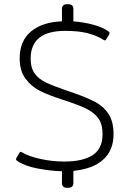

<svg xmlns="http://www.w3.org/2000/svg" viewBox="-20 -795 612 908"><path d="M273 70V15Q215 13 156 1.5Q97 -10 63 -33Q57 -37 56 -40Q55 -43 58 -49L71 -71Q74 -77 78 -77Q80 -77 85 -74Q117 -55 172.5 -43Q228 -31 283 -31Q372 -31 418.5 -61.5Q465 -92 465 -161Q465 -208 445 -235.5Q425 -263 387 -281.5Q349 -300 274 -324Q212 -344 170.5 -364.5Q129 -385 101 -422.5Q73 -460 73 -518Q73 -602 127 -646.5Q181 -691 273 -694V-752Q273 -775 296 -775H304Q327 -775 327 -752V-694Q378 -690 421.5 -678Q465 -666 491 -648Q497 -644 498 -641Q499 -638 496 -632L483 -610Q480 -604 476 -604Q473 -604 469 -607Q437 -627 394.5 -638Q352 -649 288 -649Q125 -649 125 -518Q125 -474 143.5 -448Q162 -422 195 -406Q228 -390 297 -366Q305 -364 321 -358Q393 -333 432 -312Q471 -291 494 -255Q517 -219 517 -160Q517 -85 468.5 -40.5Q420 4 327 13V70Q327 93 304 93H296Q273 93 273 70Z"/></svg>

Font: Mitr ExtraLight
Style: Regular
Weight: 250
Designer: Thanarat Vachiruckul
Foundry: Cadson Demak Co.,Ltd.
Version: Version 1.000